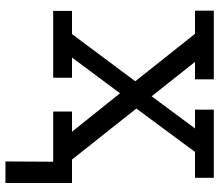

<svg xmlns="http://www.w3.org/2000/svg" viewBox="-70 -559 804 704"><g transform="rotate(90 332.0 -207.0)"><path d="M20 0V-69H105L278 -301L104 -520H19V-589H271V-520H207L333 -361L451 -520H382V-589H632V-520H537L378 -305L565 -69H650V0H389V-69H463L322 -245L191 -69H265V0ZM572 175 573 0H476V-69H651V175Z"/></g></svg>

Font: Podkova VF Beta
Style: Regular
Weight: 400
Designer: Ilya Yudin
Foundry: Cyreal (www.cyreal.org)
Version: Version 2.100